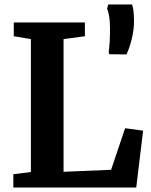

<svg xmlns="http://www.w3.org/2000/svg" viewBox="-20 -844 678 864"><path d="M119 -668 42 -681V-743H362V-681L266 -668V-71L480 -80L543 -267L624 -256L593 0H40V-60L119 -70ZM472 -600 469 -610Q475 -646 475 -715Q475 -775 462 -804L467 -824H574Q583 -802 583 -748Q583 -710 573 -669Q563 -628 549 -599Z"/></svg>

Font: Koeln Type Serif
Style: Bold
Weight: 700
Designer: Eben Sorkin
Foundry: Eben Sorkin
Version: Version 2.002